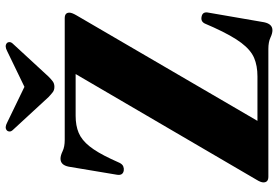

<svg xmlns="http://www.w3.org/2000/svg" viewBox="-168 -774 957 660"><g transform="rotate(-90 310.0 -444.5)"><path d="M587 -660 224 -37.5H377Q413.5 -37.5 440.5 -49Q467.5 -60.5 492 -92.8Q516.5 -125 545 -187.5L557.5 -216Q564.5 -233.5 582.5 -229.5Q600.5 -226 596 -205.5L563 -14.5Q557 14 535.5 14Q524.5 14 509.8 7Q495 0 471 0H32Q12.5 0 12.5 -17Q12.5 -26 21.5 -40.5L385 -662.5H241.5Q207.5 -662.5 182.8 -652Q158 -641.5 136.8 -615Q115.5 -588.5 93 -540.5L79.5 -511Q74.5 -501.5 67.5 -498.8Q60.5 -496 53.5 -497Q35 -500 39 -521.5L66.5 -686Q72 -714.5 94 -714.5Q105 -714.5 120 -707.2Q135 -700 158.5 -700H577Q596 -700 596 -684Q596 -675.5 587 -660ZM376 -755.5Q367 -746.5 359.5 -741Q352 -735.5 341 -735.5Q330 -735.5 322.8 -741Q315.5 -746.5 306 -755.5L193.5 -877.5Q187 -884 187.5 -890.2Q188 -896.5 192 -899.5Q201 -907 218 -898L341 -838.5L464 -898Q481 -907 490.5 -899.5Q494.5 -896.5 494.8 -890.2Q495 -884 488.5 -877.5Z"/></g></svg>

Font: Fraunces 72pt S000
Style: Bold
Weight: 700
Version: Version 1.000; ttfautohint (v1.8.3)